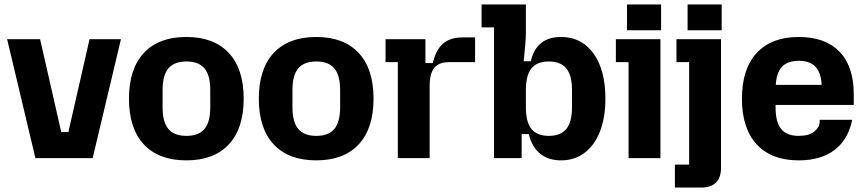

<svg xmlns="http://www.w3.org/2000/svg" viewBox="-20 -710 3887 862"><path d="M12 -534H160L255 -117H287L382 -534H523L396 0H139Z M559 -267Q559 -401 626 -472.5Q693 -544 817 -544Q940 -544 1007 -472.5Q1074 -401 1074 -267Q1074 -133 1007 -61.5Q940 10 817 10Q693 10 626 -61.5Q559 -133 559 -267ZM817 -100Q872 -100 898 -131Q924 -162 924 -228V-306Q924 -372 898 -403Q872 -434 817 -434Q762 -434 736 -403Q710 -372 710 -306V-228Q710 -162 736 -131Q762 -100 817 -100Z M1142 -267Q1142 -401 1209 -472.5Q1276 -544 1400 -544Q1523 -544 1590 -472.5Q1657 -401 1657 -267Q1657 -133 1590 -61.5Q1523 10 1400 10Q1276 10 1209 -61.5Q1142 -133 1142 -267ZM1400 -100Q1455 -100 1481 -131Q1507 -162 1507 -228V-306Q1507 -372 1481 -403Q1455 -434 1400 -434Q1345 -434 1319 -403Q1293 -372 1293 -306V-228Q1293 -162 1319 -131Q1345 -100 1400 -100Z M1766 -431H1711V-534H1890V-427H1923Q1937 -486 1969 -514Q2001 -542 2056 -542H2113V-431H1995Q1951 -431 1930 -405.5Q1909 -380 1909 -326V0H1766Z M2354 -108H2322V0H2198V-587H2142V-690H2341V-561Q2341 -525 2331 -435H2363Q2388 -544 2499 -544Q2591 -544 2644.5 -470Q2698 -396 2698 -267Q2698 -182 2673.5 -119.5Q2649 -57 2604 -23.5Q2559 10 2499 10Q2442 10 2405 -20Q2368 -50 2354 -108ZM2444 -100Q2497 -100 2522.5 -131Q2548 -162 2548 -228V-306Q2548 -372 2522.5 -403Q2497 -434 2444 -434Q2391 -434 2366 -403Q2341 -372 2341 -306V-228Q2341 -162 2366 -131Q2391 -100 2444 -100Z M2802 -431H2745V-534H2945V0H2802ZM2795 -690H2948V-574H2795Z M3010 29H3074V-431H3017V-534H3217V44Q3217 87 3194.5 109.5Q3172 132 3129 132H3010ZM3067 -690H3220V-574H3067Z M3311 -267Q3311 -401 3377.5 -472.5Q3444 -544 3566 -544Q3685 -544 3749 -478Q3813 -412 3813 -287V-239H3462V-228Q3462 -162 3487 -131Q3512 -100 3566 -100Q3613 -100 3636.5 -120Q3660 -140 3660 -162V-172H3806Q3788 -83 3726.5 -36.5Q3665 10 3566 10Q3444 10 3377.5 -61.5Q3311 -133 3311 -267ZM3669 -329Q3666 -384 3641 -410.5Q3616 -437 3566 -437Q3516 -437 3491 -410.5Q3466 -384 3463 -329Z"/></svg>

Font: Mozilla Headline BETA
Style: Bold
Weight: 700
Designer: Studio DRAMA
Foundry: Studio DRAMA
Version: Version 0.100